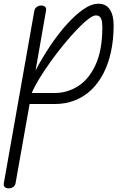

<svg xmlns="http://www.w3.org/2000/svg" viewBox="-62 -557 686 1028"><path d="M-15.5 451.5Q-28 451.5 -35.8 445.2Q-43.5 439 -41.5 424L121.5 -497.5Q124 -512.5 135 -520Q146 -527.5 158.5 -527.5Q171 -527.5 179 -520.8Q187 -514 184.5 -500.5L128.5 -180Q162.5 -245 204.8 -308.5Q247 -372 292.8 -423.5Q338.5 -475 382.8 -506Q427 -537 465 -537Q506.5 -537 526.8 -505.2Q547 -473.5 546.5 -417.5Q546 -343.5 532.2 -279.8Q518.5 -216 492 -164.5Q465.5 -113 427.2 -76.2Q389 -39.5 339.5 -19.8Q290 0 230 0H96.5L21.5 423Q19 437.5 8.2 444.5Q-2.5 451.5 -15.5 451.5ZM108 -59H230Q298.5 -59 356.5 -96Q414.5 -133 450 -210.5Q485.5 -288 486 -409.5Q486 -422 484.5 -437Q483 -452 475.8 -463.2Q468.5 -474.5 451 -474.5Q436 -474.5 409 -453.5Q382 -432.5 348 -396.8Q314 -361 278 -317Q242 -273 208.5 -226.2Q175 -179.5 148.5 -136Q122 -92.5 108 -59Z"/></svg>

Font: Edu QLD Hand
Style: Regular
Weight: 400
Designer: Tina and Corey Anderson, Eben Sorkin
Foundry: Sorkin Type Co.
Version: Version 2.000